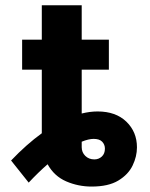

<svg xmlns="http://www.w3.org/2000/svg" viewBox="-20 -696 569 728"><path d="M138.5 -676.1H289.8V-545.5H392.8V-431.8H289.8V-265.6Q321 -273.4 350.1 -273.4Q419 -273.4 459.2 -234.6Q499.3 -195.7 499.3 -137.4Q499.3 -102.6 482.8 -68.4Q466.3 -34.1 428.6 -11.4Q391 11.4 327.4 11.4Q276.6 11.4 231 -8.3Q185.4 -28.1 160.5 -73.2Q125 -42.3 88.8 -3.6L22 -87.4Q80.6 -148.8 138.5 -190.7V-431.8H63.9V-545.5H138.5ZM289.8 -158.7V-137.8Q289.8 -118.3 303.4 -104.9Q317.1 -91.6 337.7 -91.6Q354.4 -91.6 366.1 -102.5Q377.8 -113.3 377.8 -132.5Q377.8 -147.7 367.5 -158.6Q357.2 -169.4 335.2 -169.4Q316.1 -169.4 289.8 -158.7Z"/></svg>

Font: Inter UI
Style: Bold
Weight: 700
Designer: Rasmus Andersson
Foundry: rsms
Version: 3.2;8d6f07862